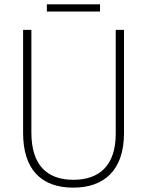

<svg xmlns="http://www.w3.org/2000/svg" viewBox="-20 -851 674 881"><path d="M439 -831H195V-798H439ZM549 -240V-714H511V-237C511 -92 436 -26 317 -26C194 -26 124 -95 124 -243V-714H86V-241C86 -75 168 10 316 10C456 10 549 -68 549 -240Z"/></svg>

Font: Noto Sans Devanagari SemiCondensed ExtraLight
Style: Regular
Weight: 200
Width: 4
Designer: Jelle Bosma - Monotype Design Team
Foundry: Monotype Imaging Inc.
Version: Version 2.004